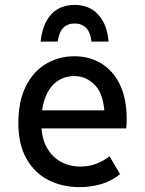

<svg xmlns="http://www.w3.org/2000/svg" viewBox="-20 -755 593 785"><path d="M55 -252Q55 -342 86 -403Q117 -464 169 -494.5Q221 -525 285 -525Q344 -525 392.5 -496.5Q441 -468 469.5 -410.5Q498 -353 498 -267Q498 -258 497.5 -248.5Q497 -239 496 -230H134V-304H426L408 -267Q408 -363 371.5 -403.5Q335 -444 284 -444Q244 -444 213.5 -422.5Q183 -401 166 -358.5Q149 -316 149 -252Q149 -193 170.5 -153.5Q192 -114 228 -94Q264 -74 309 -74Q345 -74 375 -86Q405 -98 428 -116L471 -43Q437 -15 394.5 -2.5Q352 10 306 10Q234 10 177.5 -19Q121 -48 88 -106.5Q55 -165 55 -252ZM424 -585H354Q350 -623 332 -641Q314 -659 285 -659Q256 -659 238.5 -641Q221 -623 216 -585H146Q151 -634 169 -667.5Q187 -701 216.5 -718Q246 -735 285 -735Q324 -735 353.5 -718Q383 -701 401.5 -667.5Q420 -634 424 -585Z"/></svg>

Font: Radio Canada
Style: Regular
Weight: 400
Designer: Charles Daoud, Etienne Aubert Bonn, Alexandre Saumier Demers, Jacques Le Bailly
Foundry: Radio-Canada
Version: Version 2.104;gftools[0.9.28.dev5+ged2979d]